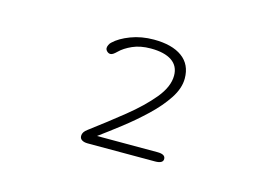

<svg xmlns="http://www.w3.org/2000/svg" viewBox="-54 -721 728 511"><g transform="rotate(15 309.5 -466.0)"><path d="M421.5 -543.5Q421.5 -516.5 402.8 -488Q384 -459.5 354.8 -431.8Q325.5 -404 293.5 -379.2Q261.5 -354.5 235.5 -335.5H402Q424 -335.5 424 -322.5Q424 -310 402 -310H216.5Q206.5 -310 200.5 -313.8Q194.5 -317.5 194.5 -325Q194.5 -330.5 197.5 -335.2Q200.5 -340 207.5 -345Q253 -379 295.2 -413Q337.5 -447 364.8 -480Q392 -513 392 -543.5Q392 -570 371.8 -583.8Q351.5 -597.5 314 -597.5Q285 -597.5 263.8 -588Q242.5 -578.5 230 -566Q225.5 -561.5 221.2 -558.5Q217 -555.5 213 -555.5Q208 -555.5 203.8 -559.5Q199.5 -563.5 199.5 -568.5Q199.5 -572.5 201.8 -577.2Q204 -582 207.5 -585Q223.5 -600.5 252.5 -611.5Q281.5 -622.5 315.5 -622.5Q366 -622.5 393.8 -602.2Q421.5 -582 421.5 -543.5Z"/></g></svg>

Font: Sono Monospace ExtraLight
Style: Regular
Weight: 250
Version: Version 2.112